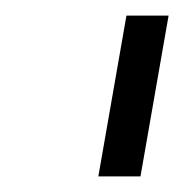

<svg xmlns="http://www.w3.org/2000/svg" viewBox="-20 -720 236 246"><path d="M142 -700H196L160 -494H106Z"/></svg>

Font: Bai Jamjuree Light
Style: Italic
Weight: 300
Italic angle: -10°
Version: Version 1.000; ttfautohint (v1.6)